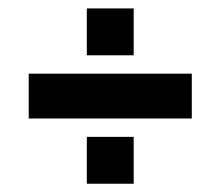

<svg xmlns="http://www.w3.org/2000/svg" viewBox="-20 -572 528 460"><path d="M188 -551.8H300.3V-439.5H188ZM48.8 -395.5H439.5V-288.1H48.8ZM188 -244.1H300.3V-131.8H188Z"/></svg>

Font: California Gothic
Style: Regular
Weight: 400
Version: Version 2.2;